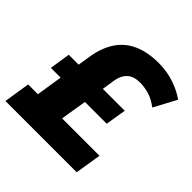

<svg xmlns="http://www.w3.org/2000/svg" viewBox="-189 -866 1016 1016"><g transform="rotate(45 319.5 -358.0)"><path d="M-1 0 22 -147H95L118 -294H45L63 -410H137L148 -480Q160 -556 194 -608.5Q228 -661 287 -688.5Q346 -716 431 -716Q493 -716 547.5 -697.5Q602 -679 640 -651L573 -525Q536 -553 501.5 -563Q467 -573 434 -573Q387 -573 362 -550Q337 -527 330 -487L318 -410H482L463 -294H300L276 -147H556L532 0Z"/></g></svg>

Font: Nunito Sans 10pt Black
Style: Italic
Weight: 900
Italic angle: -9°
Designer: Vernon Adams
Foundry: Vernon Adams
Version: Version 3.101;gftools[0.9.27]